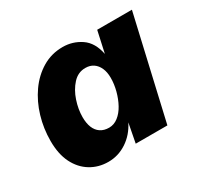

<svg xmlns="http://www.w3.org/2000/svg" viewBox="-116 -657 850 814"><g transform="rotate(-30 309.5 -250.5)"><path d="M200 9Q152 9 113.5 -14.5Q75 -38 53 -82Q31 -126 31 -190Q31 -251 48 -308Q65 -365 97 -410.5Q129 -456 174 -483Q219 -510 274 -510Q323 -510 363 -483Q403 -456 415 -395L438 -500H608L493 0H338L356 -94Q332 -46 290.5 -18.5Q249 9 200 9ZM275 -115Q299 -115 319.5 -131Q340 -147 354.5 -173.5Q369 -200 377.5 -232Q386 -264 386 -295Q386 -323 377 -343Q368 -363 352 -374Q336 -385 313 -385Q277 -385 251.5 -357Q226 -329 212.5 -288.5Q199 -248 199 -210Q199 -180 207.5 -159Q216 -138 233 -126.5Q250 -115 275 -115Z"/></g></svg>

Font: Kantumruy Pro
Style: Bold Italic
Weight: 700
Italic angle: -13°
Version: Version 1.002